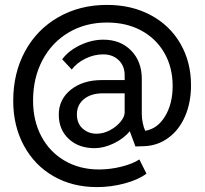

<svg xmlns="http://www.w3.org/2000/svg" viewBox="-20 -616 838 784"><path d="M34 -204Q34 -318 82.5 -407Q131 -496 218.5 -546Q306 -596 417 -596Q517 -596 595 -554.5Q673 -513 716.5 -438Q760 -363 760 -268Q760 -198 736 -142Q712 -86 668 -53.5Q624 -21 568 -19L533 -18L510 -80Q485 -50 444.5 -30.5Q404 -11 366 -11Q301 -11 260.5 -49Q220 -87 220 -148Q220 -210 269 -249.5Q318 -289 396 -289H489V-309Q489 -347 464.5 -370.5Q440 -394 401 -394Q364 -394 328.5 -376.5Q293 -359 273 -332L234 -374Q260 -409 307 -431.5Q354 -454 402 -454Q472 -454 515.5 -409.5Q559 -365 559 -294V-150Q559 -133 563 -113.5Q567 -94 573 -82Q623 -90 654 -141Q685 -192 685 -265Q685 -341 651 -400Q617 -459 556.5 -491.5Q496 -524 417 -524Q329 -524 260.5 -483.5Q192 -443 153.5 -370.5Q115 -298 115 -205Q115 -123 149 -59Q183 5 244.5 40.5Q306 76 384 76Q430 76 476 64.5Q522 53 549 35L578 93Q545 118 489 133Q433 148 376 148Q276 148 198.5 103.5Q121 59 77.5 -21.5Q34 -102 34 -204ZM489 -157V-235H401Q352 -235 323 -211.5Q294 -188 294 -149Q294 -112 317.5 -91Q341 -70 374 -70Q402 -70 428.5 -84Q455 -98 472 -118.5Q489 -139 489 -157Z"/></svg>

Font: Sarabun Medium
Style: Regular
Weight: 500
Designer: Suppakit Chalermlarp | Katatrad Co.,Ltd.
Foundry: Cadson Demak Co.,Ltd.
Version: Version 1.000; ttfautohint (v1.6)